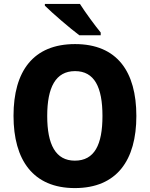

<svg xmlns="http://www.w3.org/2000/svg" viewBox="-20 -950 765 980"><path d="M388 -930H209V-921C246 -884 339 -804 385 -770H494V-784C466 -818 415 -887 388 -930ZM676 -358C676 -584 578 -725 363 -725C150 -725 49 -587 49 -359C49 -133 149 10 362 10C577 10 676 -133 676 -358ZM221 -358C221 -504 264 -587 363 -587C462 -587 503 -505 503 -358C503 -211 462 -130 362 -130C264 -130 221 -212 221 -358Z"/></svg>

Font: Noto Sans Thai Looped SemiCondensed ExtraBold
Style: Regular
Weight: 800
Width: 4
Designer: Sasikarn Vongin, Ben Mitchell
Foundry: The Fontpad Ltd
Version: Version 1.001